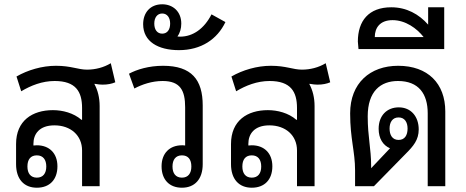

<svg xmlns="http://www.w3.org/2000/svg" viewBox="-20 -869 2177 896"><path d="M152 7C212 7 248 -31 248 -93C248 -154 210 -191 152 -191C147 -191 141 -190 136 -190V-198C136 -243 163 -284 234 -284C310 -284 363 -237 363 -167V0H445V-374C445 -414 436 -448 421 -476V-478C436 -475 451 -474 459 -474C482 -474 502 -478 518 -485L497 -574C464 -554 425 -544 386 -544C344 -544 312 -562 241 -562C176 -562 109 -542 57 -512L79 -443C124 -470 177 -491 235 -491C334 -491 363 -441 363 -365V-310H360C323 -342 272 -355 227 -355C131 -355 55 -306 55 -197V-103C55 -33 92 7 152 7ZM152 -40C123 -40 108 -60 108 -92C108 -125 123 -144 152 -144C181 -144 196 -124 196 -92C196 -60 181 -40 152 -40Z M926 -377C926 -497 874 -562 741 -562C675 -562 619 -545 582 -525L607 -456C643 -475 689 -491 739 -491C822 -491 844 -446 844 -368V-190C839 -191 834 -191 829 -191C772 -191 734 -154 734 -93C734 -31 770 7 829 7C889 7 926 -33 926 -103ZM829 -144C858 -144 873 -125 873 -92C873 -60 858 -40 829 -40C800 -40 785 -60 785 -92C785 -124 800 -144 829 -144Z M815 -635C919 -635 994 -686 1032 -766L967 -802C933 -735 880 -698 821 -698C816 -698 812 -698 808 -699C820 -715 826 -736 826 -759C826 -815 787 -849 737 -849C681 -849 648 -810 648 -756C648 -675 718 -635 815 -635ZM737 -712C714 -712 700 -730 700 -759C700 -787 714 -806 737 -806C760 -806 774 -787 774 -759C774 -730 760 -712 737 -712Z M1155 7C1215 7 1251 -31 1251 -93C1251 -154 1213 -191 1155 -191C1150 -191 1144 -190 1139 -190V-198C1139 -243 1166 -284 1237 -284C1313 -284 1366 -237 1366 -167V0H1448V-374C1448 -414 1439 -448 1424 -476V-478C1439 -475 1454 -474 1462 -474C1485 -474 1505 -478 1521 -485L1500 -574C1467 -554 1428 -544 1389 -544C1347 -544 1315 -562 1244 -562C1179 -562 1112 -542 1060 -512L1082 -443C1127 -470 1180 -491 1238 -491C1337 -491 1366 -441 1366 -365V-310H1363C1326 -342 1275 -355 1230 -355C1134 -355 1058 -306 1058 -197V-103C1058 -33 1095 7 1155 7ZM1155 -40C1126 -40 1111 -60 1111 -92C1111 -125 1126 -144 1155 -144C1184 -144 1199 -124 1199 -92C1199 -60 1184 -40 1155 -40Z M1637 0H1725L1873 -151C1909 -187 1934 -216 1934 -265C1934 -325 1898 -368 1841 -368C1786 -368 1747 -330 1747 -268C1747 -223 1767 -191 1800 -177L1712 -84V-93C1712 -177 1696 -230 1696 -326C1696 -443 1756 -491 1837 -491C1934 -491 1976 -431 1976 -340V0H2058V-349C2058 -479 1977 -562 1838 -562C1707 -562 1614 -481 1614 -340C1614 -221 1637 -162 1637 -74ZM1840 -216C1811 -216 1798 -239 1798 -269C1798 -298 1811 -321 1840 -321C1869 -321 1882 -298 1882 -269C1882 -238 1869 -216 1840 -216Z M1653 -640H2053V-835H1978V-754C1935 -803 1877 -835 1806 -835C1701 -835 1650 -772 1650 -675ZM1729 -696C1729 -739 1753 -775 1812 -775C1872 -775 1925 -737 1957 -696Z"/></svg>

Font: Noto Sans Thai Looped SemiCondensed
Style: Regular
Weight: 400
Width: 4
Designer: Sasikarn Vongin, Ben Mitchell
Foundry: The Fontpad Ltd
Version: Version 1.001